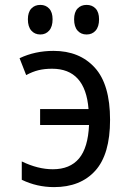

<svg xmlns="http://www.w3.org/2000/svg" viewBox="-20 -755 540 785"><path d="M430 -265Q430 -124 369.5 -57Q309 10 201 10Q131 10 69 -20V-95Q135 -63 196 -63Q266 -63 303 -107Q340 -151 344 -244H144V-309H342Q329 -474 193 -474Q162 -474 137.5 -468Q113 -462 87 -448L60 -517Q123 -547 199 -547Q305 -547 367.5 -478.5Q430 -410 430 -265ZM94 -676Q94 -705 108 -720Q122 -735 145 -735Q167 -735 181 -720Q195 -705 195 -676Q195 -646 181 -630Q167 -614 145 -614Q122 -614 108 -630Q94 -646 94 -676ZM283 -676Q283 -705 297 -720Q311 -735 334 -735Q357 -735 371 -720Q385 -705 385 -676Q385 -646 371 -630Q357 -614 334 -614Q311 -614 297 -630Q283 -646 283 -676Z"/></svg>

Font: Noto Sans Mono UI Cond
Style: Regular
Weight: 400
Width: 3
Monospace: yes
Designer: Monotype Design team
Foundry: Monotype Imaging Inc.
Version: Version 1.000